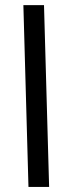

<svg xmlns="http://www.w3.org/2000/svg" viewBox="-20 -734 278 754"><path d="M91.8 0 71.8 -713.9H152.8L172.9 0Z"/></svg>

Font: Kurinto Seri
Style: Regular
Weight: 400
Designer: Kurinto was developed by Clint Goss from a range of fonts that are compatible with the SIL Open Font License Version 1.1
Foundry: Clinton F. Goss
Version: Version 2.196; July 25, 2020